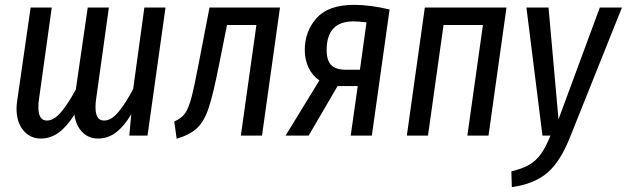

<svg xmlns="http://www.w3.org/2000/svg" viewBox="-20 -558 2579 790"><path d="M661 -527 587 0H512L520 -88Q492 -40 458.5 -14Q425 12 383 12Q345 12 319 -14Q293 -40 286 -86Q255 -37 221.5 -12.5Q188 12 148 12Q104 12 76 -21.5Q48 -55 48 -112Q48 -127 51 -145L106 -527H193L140 -147Q138 -135 138 -116Q138 -62 173 -62Q202 -62 231.5 -97Q261 -132 292 -190L341 -527H428L375 -147Q373 -135 373 -116Q373 -62 408 -62Q438 -62 467.5 -97.5Q497 -133 528 -192L574 -527Z M1058 0H971L1035 -455H914L882 -295Q858 -173 839.5 -116.5Q821 -60 792 -32Q763 -4 707 13L697 -58Q726 -71 740.5 -90.5Q755 -110 767 -154Q779 -198 799 -304L842 -527H1132Z M1583 -519 1510 0H1423L1452 -204H1369L1250 0H1155L1294 -227Q1265 -247 1249.5 -280Q1234 -313 1234 -352Q1234 -429 1282.5 -483.5Q1331 -538 1437 -538Q1504 -538 1583 -519ZM1324 -352Q1324 -310 1342.5 -290.5Q1361 -271 1405 -271H1461L1488 -466Q1456 -470 1434 -470Q1324 -470 1324 -352Z M1903 0 1967 -455H1805L1741 0H1654L1728 -527H2064L1990 0Z M2326 5Q2286 107 2232 153Q2178 199 2086 212L2084 147Q2130 136 2157.5 120Q2185 104 2205 76.5Q2225 49 2245 0H2212L2146 -527H2237L2278 -67L2448 -527H2539Z"/></svg>

Font: Fira Sans Extra Condensed
Style: Italic
Weight: 400
Width: 3
Italic angle: -8°
Designer: Carrois Corporate & Edenspiekermann AG
Foundry: Carrois Corporate GbR & Edenspiekermann AG
Version: Version 4.203